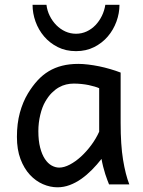

<svg xmlns="http://www.w3.org/2000/svg" viewBox="-20 -777 602 809"><path d="M488.3 -258.8Q488.3 -166.5 498.5 -103.8Q508.8 -41 524.9 0H439.5Q437 -6.3 432.6 -17.6Q428.2 -28.8 423.6 -43.2Q418.9 -57.6 414.8 -74.2Q410.6 -90.8 407.7 -107.4Q388.7 -83 367.4 -61.5Q346.2 -40 322.8 -23.4Q299.3 -6.8 273.9 2.7Q248.5 12.2 222.2 12.2Q191.4 12.2 160.9 -1Q130.4 -14.2 106 -40.5Q81.5 -66.9 66.4 -106.7Q51.3 -146.5 51.3 -200.2Q51.3 -256.3 63.7 -302Q76.2 -347.7 97.7 -383.3Q116.7 -414.6 138.2 -438Q159.7 -461.4 185.3 -476.8Q210.9 -492.2 241.7 -500Q272.5 -507.8 310.1 -507.8Q328.6 -507.8 351.3 -505.1Q374 -502.4 397.7 -497.6Q421.4 -492.7 444.8 -485.8Q468.3 -479 488.3 -471.2ZM290.5 -424.8Q274.9 -424.8 259 -421.1Q243.2 -417.5 227.8 -408.7Q212.4 -399.9 198 -385.5Q183.6 -371.1 170.9 -349.1Q157.7 -326.7 149.7 -293.2Q141.6 -259.8 141.6 -224.6Q141.6 -184.1 149.2 -155Q156.7 -126 169.2 -107.2Q181.6 -88.4 197.5 -79.6Q213.4 -70.8 229.5 -70.8Q250 -70.8 274.2 -83.5Q298.3 -96.2 321.3 -117.2Q344.2 -138.2 364.5 -165.5Q384.8 -192.9 397.9 -222.2V-405.3Q390.6 -408.7 379.2 -412.1Q367.7 -415.5 353.8 -418.5Q339.8 -421.4 323.5 -423.1Q307.1 -424.8 290.5 -424.8ZM483.4 -756.8Q483.4 -721.2 470.7 -686.3Q458 -651.4 434.3 -623.5Q410.6 -595.7 376.7 -578.6Q342.8 -561.5 300.3 -561.5Q257.3 -561.5 223.4 -578.6Q189.5 -595.7 165.8 -623.5Q142.1 -651.4 129.6 -686.3Q117.2 -721.2 117.2 -756.8H175.8Q178.7 -731.9 189.7 -710Q200.7 -688 217.3 -671.1Q233.9 -654.3 255.1 -644.5Q276.4 -634.8 300.3 -634.8Q324.2 -634.8 345.2 -644.5Q366.2 -654.3 382.3 -671.1Q398.4 -688 409.2 -710Q419.9 -731.9 423.8 -756.8H483.4Z"/></svg>

Font: Andika DR AuSIL
Style: Regular
Weight: 400
Designer: Annie Olsen & Victor Gaultney
Foundry: SIL International
Version: Version 0.003